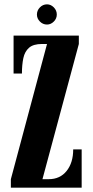

<svg xmlns="http://www.w3.org/2000/svg" viewBox="-20 -864 426 884"><path d="M30 0V-39L196.5 -661.5H173.5Q133.5 -661.5 113.8 -644.2Q94 -627 87.5 -596.5Q81 -566 81 -525.5H42.5V-700H343V-661.5L175.5 -39H204Q256.5 -39 286.8 -77Q317 -115 317 -176H356V0ZM196.5 -751Q177.5 -751 163.8 -764.8Q150 -778.5 150 -797Q150 -816 163.8 -830Q177.5 -844 196.5 -844Q214 -844 227.8 -830Q241.5 -816 241.5 -797Q241.5 -778.5 227.8 -764.8Q214 -751 196.5 -751Z"/></svg>

Font: Imbue 10pt ExtraBold
Style: Regular
Weight: 800
Designer: Tyler Finck
Foundry: Etcetera Type Company
Version: Version 1.102; ttfautohint (v1.8.3)